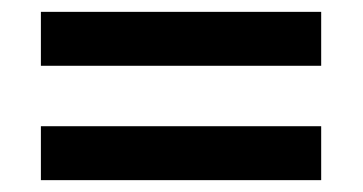

<svg xmlns="http://www.w3.org/2000/svg" viewBox="-20 -514 612 324"><path d="M49 -403V-494H522V-403ZM49 -210V-301H522V-210Z"/></svg>

Font: Noto Sans New Tai Lue SemiBold
Style: Regular
Weight: 600
Version: Version 2.003